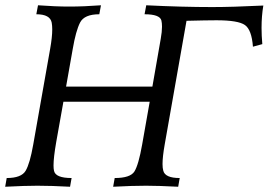

<svg xmlns="http://www.w3.org/2000/svg" viewBox="-27 -711 1023 731"><path d="M651.4 0Q575.2 -3.9 529.3 -3.9Q476.6 -3.9 403.8 0L409.7 -33.2Q469.2 -33.2 484.9 -58.3Q500.5 -83.5 514.2 -160.6L543 -323.7H214.4L187 -169.9Q176.8 -111.3 176.8 -81.1Q176.8 -68.4 178.7 -60.5Q184.6 -33.2 245.6 -33.2L239.7 0Q168 -3.9 115.2 -3.9Q68.8 -3.9 -7.3 0L-1.5 -33.2Q54.2 -33.2 70.6 -60.8Q86.9 -88.4 99.6 -161.1L164.1 -525.9Q171.9 -569.8 171.9 -599.1Q171.9 -613.3 169.9 -624.5Q164.1 -656.7 111.3 -656.7L117.7 -690.9Q184.6 -686 235.8 -686Q293 -686 357.4 -690.9L351.1 -656.7Q293.9 -656.7 277.8 -625Q261.7 -593.3 250 -524.9L224.6 -381.3H553.2L585 -563.5Q589.8 -590.3 589.8 -609.4Q589.8 -623.5 587.4 -633.3Q581.1 -656.7 523.4 -656.7L529.8 -690.9Q667 -684.1 781.2 -684.1Q856.4 -684.1 975.6 -689.9Q968.8 -650.4 968.8 -605Q968.8 -575.2 971.7 -543L936 -533.2Q931.2 -597.7 905.5 -615.7Q879.9 -633.8 797.4 -633.8Q760.3 -633.8 683.1 -631.8L600.1 -161.1Q591.8 -114.3 591.8 -86.4Q591.8 -70.8 594.7 -61Q601.6 -33.2 657.2 -33.2Z"/></svg>

Font: Kelvinch
Style: Italic
Weight: 400
Italic angle: -10°
Designer: Paul James Miller
Foundry: High-Logic / Made with FontCreator
Version: Version 3.40;July 22, 2017;FontCreator 11.0.0.2388 64-bit